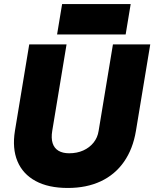

<svg xmlns="http://www.w3.org/2000/svg" viewBox="-20 -920 765 952"><path d="M316 12Q220 12 156.5 -22.5Q93 -57 66.5 -120.5Q40 -184 54 -271H239Q233 -235 241 -210Q249 -185 270 -172.5Q291 -160 323 -160Q362 -160 393 -174Q424 -188 444 -213Q464 -238 469 -271H654Q639 -181 594.5 -117.5Q550 -54 479.5 -21Q409 12 316 12ZM54 -271 125 -700H310L239 -271ZM469 -271 540 -700H725L654 -271ZM263 -749 288 -900H628L603 -749Z"/></svg>

Font: Figtree Light Black
Style: Italic
Weight: 900
Italic angle: -9.5°
Version: Version 2.000